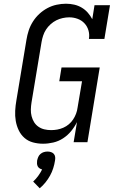

<svg xmlns="http://www.w3.org/2000/svg" viewBox="-20 -763 640 1030"><path d="M211 8Q183 8 157 1Q131 -6 111.5 -23Q92 -40 80.5 -64Q69 -88 64.5 -114.5Q60 -141 61.5 -169Q63 -197 68 -225L122 -550Q126 -575 134 -599.5Q142 -624 156.5 -647Q171 -670 191 -688.5Q211 -707 234.5 -719.5Q258 -732 283.5 -737.5Q309 -743 334 -743Q357 -743 378.5 -738Q400 -733 418.5 -722Q437 -711 451 -695Q465 -679 475 -660L487 -735H570L540 -554H457Q461 -578 454.5 -600Q448 -622 433 -638Q418 -654 396.5 -662Q375 -670 351 -670Q334 -670 316 -666Q298 -662 282 -654Q266 -646 251.5 -633Q237 -620 227 -604.5Q217 -589 211.5 -572Q206 -555 203 -538L149 -213Q146 -194 145.5 -175.5Q145 -157 149.5 -139.5Q154 -122 163 -107.5Q172 -93 186.5 -83Q201 -73 218.5 -69Q236 -65 254 -65Q271 -65 287.5 -68Q304 -71 320 -78Q336 -85 349.5 -96.5Q363 -108 372.5 -122.5Q382 -137 388 -153Q394 -169 396 -185L420 -327H298L310 -401H515L449 0H375L393 -108Q380 -82 361.5 -59.5Q343 -37 318.5 -21Q294 -5 266 1.5Q238 8 211 8ZM193 247 158 211Q173 197 185 180.5Q197 164 206 146Q198 144 191.5 139.5Q185 135 182 128.5Q179 122 178.5 114.5Q178 107 179 99Q181 89 185 79.5Q189 70 197 63Q205 56 215 53Q225 50 235 50Q245 50 254 53Q263 56 269 63Q275 70 276 79.5Q277 89 275 99Q272 119 265.5 139.5Q259 160 248.5 179Q238 198 224 215.5Q210 233 193 247Z"/></svg>

Font: Iosevka Plex Etoile
Style: Italic
Weight: 400
Italic angle: -9°
Designer: Belleve Invis
Foundry: Belleve Invis
Version: Version 25.1.1; ttfautohint (v1.8.4)